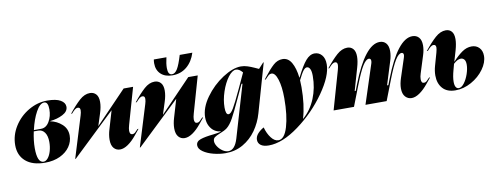

<svg xmlns="http://www.w3.org/2000/svg" viewBox="-71 -1093 4348 1679"><g transform="rotate(-10 2103.0 -254.0)"><path d="M361 -520Q439 -520 478.5 -497Q518 -474 518 -438Q518 -396 468.5 -370.5Q419 -345 356 -339V-337Q415 -325 458.5 -285.5Q502 -246 502 -185Q502 -132 471 -87Q440 -42 383 -15Q326 12 250 12Q139 12 78.5 -40.5Q18 -93 18 -184Q18 -272 66.5 -349.5Q115 -427 194.5 -473.5Q274 -520 361 -520ZM238 1Q259 1 277.5 -21.5Q296 -44 306.5 -81.5Q317 -119 317 -160Q317 -215 295.5 -245Q274 -275 239 -275H199Q182 -196 182 -129Q182 1 238 1ZM266 -286Q311 -286 339 -333Q367 -380 367 -441Q367 -508 332 -508Q294 -508 258.5 -443.5Q223 -379 202 -286Z M740 -520Q773 -520 794 -497.5Q815 -475 815 -428Q815 -384 797 -329L763 -223H764L1038 -508H1122L1030 -186Q1021 -155 1021 -136Q1021 -101 1045 -101Q1058 -101 1068.5 -110Q1079 -119 1096 -138H1105Q1099 -131 1062 -85.5Q1025 -40 987 -14Q949 12 916 12Q882 12 860.5 -13Q839 -38 839 -87Q839 -130 854 -179L901 -338H900L519 25H514L627 -342Q635 -367 635 -386Q635 -412 614 -412Q600 -412 587 -401.5Q574 -391 556 -370H547Q602 -439 647 -479.5Q692 -520 740 -520Z M1314 -520Q1347 -520 1368 -497.5Q1389 -475 1389 -428Q1389 -384 1371 -329L1337 -223H1338L1612 -508H1696L1604 -186Q1595 -155 1595 -136Q1595 -101 1619 -101Q1632 -101 1642.5 -110Q1653 -119 1670 -138H1679Q1673 -131 1636 -85.5Q1599 -40 1561 -14Q1523 12 1490 12Q1456 12 1434.5 -13Q1413 -38 1413 -87Q1413 -130 1428 -179L1475 -338H1474L1093 25H1088L1201 -342Q1209 -367 1209 -386Q1209 -412 1188 -412Q1174 -412 1161 -401.5Q1148 -391 1130 -370H1121Q1176 -439 1221 -479.5Q1266 -520 1314 -520ZM1480 -547Q1414 -547 1376.5 -582.5Q1339 -618 1339 -678Q1339 -694 1342 -712H1454Q1441 -657 1441 -618Q1441 -557 1477 -557Q1504 -557 1525.5 -592.5Q1547 -628 1572 -712H1684Q1660 -635 1607 -591Q1554 -547 1480 -547Z M1846 191Q1903 191 1932 96L2069 -369H2060L2038 -322Q2029 -304 2020.5 -284.5Q2012 -265 2002 -245Q1952 -136 1923.5 -84.5Q1895 -33 1865 -9Q1842 9 1799 25Q1766 38 1751 49.5Q1736 61 1736 83Q1736 105 1752.5 130.5Q1769 156 1794.5 173.5Q1820 191 1846 191ZM1738 24Q1743 23 1770 19.5Q1797 16 1809 11V8Q1781 7 1755 -10Q1729 -27 1712.5 -59Q1696 -91 1696 -134Q1696 -220 1761 -310.5Q1826 -401 1917.5 -460.5Q2009 -520 2081 -520Q2110 -520 2139 -510.5Q2168 -501 2196.5 -488Q2225 -475 2234 -471L2279 -520H2284L2161 -90Q2138 -9 2091 57.5Q2044 124 1974.5 164Q1905 204 1819 204Q1767 204 1712.5 190Q1658 176 1621.5 150.5Q1585 125 1585 94Q1585 59 1626 45Q1667 31 1738 24ZM1903 -127Q1923 -127 1948.5 -170Q1974 -213 2027 -327L2091 -465Q2062 -500 2034 -500Q2000 -500 1963.5 -451.5Q1927 -403 1902.5 -330Q1878 -257 1878 -190Q1878 -127 1903 -127Z M2185 40Q2200 96 2229.5 134.5Q2259 173 2293 173Q2347 173 2377 73Q2407 -27 2407 -180Q2407 -282 2386.5 -347Q2366 -412 2333 -412Q2319 -412 2308 -403Q2297 -394 2288 -383.5Q2279 -373 2276 -370H2267L2282 -390Q2331 -453 2368 -486.5Q2405 -520 2450 -520Q2500 -520 2529 -470Q2558 -420 2568 -335H2570Q2619 -434 2656 -477Q2693 -520 2735 -520Q2773 -520 2798.5 -491Q2824 -462 2824 -408Q2824 -307 2721 -160Q2618 -13 2471 95Q2324 203 2203 203Q2156 203 2132 185Q2108 167 2108 137Q2108 108 2130 83Q2152 58 2185 40ZM2539 25Q2610 -37 2648 -130Q2686 -223 2686 -329Q2686 -371 2675.5 -391.5Q2665 -412 2648 -412Q2633 -412 2616.5 -392Q2600 -372 2570 -311Q2572 -271 2572 -250Q2572 -92 2537 25Z M2919 -386Q2919 -412 2898 -412Q2884 -412 2871 -401.5Q2858 -391 2840 -370H2831Q2886 -439 2931.5 -479.5Q2977 -520 3025 -520Q3057 -520 3077 -497.5Q3097 -475 3097 -429Q3097 -388 3081 -333L3024 -135H3033L3054 -189Q3183 -520 3313 -520Q3348 -520 3369 -496Q3390 -472 3390 -426Q3390 -384 3375 -338L3311 -133L3314 -135H3323L3344 -189Q3473 -520 3603 -520Q3639 -520 3660.5 -496Q3682 -472 3682 -425Q3682 -384 3667 -338L3619 -186Q3610 -159 3610 -136Q3610 -101 3634 -101Q3647 -101 3657.5 -110Q3668 -119 3685 -138H3694Q3688 -131 3651 -85.5Q3614 -40 3576 -14Q3538 12 3505 12Q3472 12 3449 -13Q3426 -38 3426 -87Q3426 -128 3443 -179L3498 -347Q3503 -364 3503 -371Q3503 -382 3498 -387Q3493 -392 3485 -392Q3459 -392 3428.5 -343Q3398 -294 3353 -178L3284 0H3096L3209 -347Q3213 -359 3213 -370Q3213 -381 3208 -386.5Q3203 -392 3195 -392Q3169 -392 3138.5 -343Q3108 -294 3063 -178L2994 0H2813L2911 -342Q2919 -372 2919 -386Z M3890 -64Q3890 -33 3899.5 -17.5Q3909 -2 3926 -2Q3950 -2 3974 -33.5Q3998 -65 4013.5 -110.5Q4029 -156 4029 -193Q4029 -224 4017 -238.5Q4005 -253 3986 -253Q3957 -253 3921 -219L3907 -167Q3890 -106 3890 -64ZM3900 -520Q3932 -520 3951.5 -498Q3971 -476 3971 -430Q3971 -390 3955 -333L3927 -238H3929Q3971 -284 4012 -313Q4053 -342 4098 -342Q4139 -342 4165 -315Q4191 -288 4191 -242Q4191 -184 4148 -124.5Q4105 -65 4036 -26.5Q3967 12 3894 12Q3820 12 3781 -31.5Q3742 -75 3742 -146Q3742 -186 3754 -229L3786 -342Q3794 -372 3794 -386Q3794 -412 3773 -412Q3759 -412 3746 -401.5Q3733 -391 3715 -370H3706Q3761 -439 3806.5 -479.5Q3852 -520 3900 -520Z"/></g></svg>

Font: Nyght Serif Dark Italic
Style: Regular
Weight: 800
Italic angle: -16°
Designer: Maksym Kobuzan
Version: Version 0.400